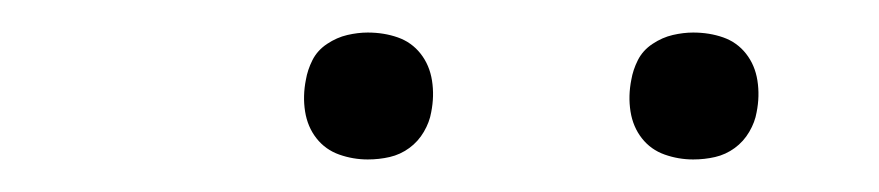

<svg xmlns="http://www.w3.org/2000/svg" viewBox="-20 -739 540 118"><path d="M406 -641Q397 -641 388.5 -644Q380 -647 374.5 -654Q369 -661 367.5 -670.5Q366 -680 368 -690Q369 -696 372 -702Q375 -708 381 -712Q387 -716 393.5 -717.5Q400 -719 406 -719Q416 -719 424.5 -716Q433 -713 438.5 -706Q444 -699 445.5 -689.5Q447 -680 445 -670Q444 -664 440.5 -658Q437 -652 431.5 -648Q426 -644 419.5 -642.5Q413 -641 406 -641ZM206 -641Q197 -641 188.5 -644Q180 -647 174.5 -654Q169 -661 167.5 -670.5Q166 -680 168 -690Q169 -696 172 -702Q175 -708 181 -712Q187 -716 193.5 -717.5Q200 -719 206 -719Q216 -719 224.5 -716Q233 -713 238.5 -706Q244 -699 245.5 -689.5Q247 -680 245 -670Q244 -664 240.5 -658Q237 -652 231.5 -648Q226 -644 219.5 -642.5Q213 -641 206 -641Z"/></svg>

Font: Iosevka Curly XLtObl
Style: Regular
Weight: 200
Italic angle: -9°
Monospace: yes
Designer: Belleve Invis
Foundry: Belleve Invis
Version: Version 11.1.0; ttfautohint (v1.8.3)